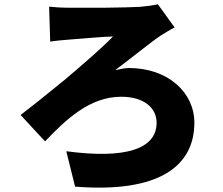

<svg xmlns="http://www.w3.org/2000/svg" viewBox="-20 -804 1040 895"><path d="M886 -232C886 -374 762 -487 580 -487C563 -487 537 -481 517 -477C605 -543 681 -606 729 -638C745 -648 772 -665 794 -676L716 -784C695 -779 657 -774 631 -772C599 -770 534 -769 470 -768H458C403 -768 350 -768 318 -768H311C310 -768 309 -768 308 -768H300C263 -768 225 -771 209 -773L214 -610C237 -614 282 -618 309 -620C356 -623 457 -633 507 -634C464 -589 372 -508 278 -429L269 -422C266 -419 263 -417 260 -415L251 -407L242 -400C181 -350 122 -303 76 -268L190 -145C288 -248 399 -353 545 -353C651 -353 710 -301 710 -232C710 -109 565 -62 289 -99L330 66C722 97 886 -30 886 -232Z"/></svg>

Font: Glow Sans SC Normal Heavy
Style: Regular
Weight: 900
Designer: Ryoko NISHIZUKA (kana, bopomofo & ideographs); Paul D. Hunt (Latin, Greek & Cyrillic); Sandoll Communications, Soo-young
Version: Version 0.93